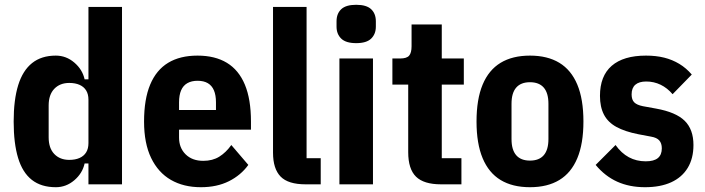

<svg xmlns="http://www.w3.org/2000/svg" viewBox="-20 -769 2940 801"><path d="M349 0V-87H333Q324 -46 290 -17Q256 12 213 12Q152 12 113 -18.5Q74 -49 55.5 -110Q37 -171 37 -262Q37 -353 56 -414Q75 -475 114 -506Q153 -537 213 -537Q256 -537 290 -508Q324 -479 333 -438H349V-740H489V0ZM269 -102Q294 -102 312 -110Q330 -118 339.5 -133.5Q349 -149 349 -172V-353Q349 -376 339.5 -391.5Q330 -407 312 -415Q294 -423 269 -423Q230 -423 206.5 -398.5Q183 -374 183 -329V-196Q183 -151 206.5 -126.5Q230 -102 269 -102Z M818 12Q746 12 693 -18.5Q640 -49 610.5 -110Q581 -171 581 -262Q581 -355 606.5 -416Q632 -477 681.5 -507Q731 -537 804 -537Q877 -537 926.5 -507Q976 -477 1001.5 -416Q1027 -355 1027 -262V-228H727V-195Q727 -152 754.5 -125Q782 -98 828 -98Q867 -98 895 -115.5Q923 -133 945 -164L1016 -81Q985 -38 935 -13Q885 12 818 12ZM804 -432Q779 -432 761.5 -422Q744 -412 735.5 -392Q727 -372 727 -342V-310H881V-342Q881 -372 872.5 -392Q864 -412 847 -422Q830 -432 804 -432Z M1318 0H1255Q1182 0 1150.5 -32.5Q1119 -65 1119 -132V-740H1259V-109H1318Z M1466 -589Q1423 -589 1403.5 -608Q1384 -627 1384 -658V-680Q1384 -712 1403.5 -730.5Q1423 -749 1466 -749Q1509 -749 1528.5 -730.5Q1548 -712 1548 -680V-658Q1548 -627 1528.5 -608Q1509 -589 1466 -589ZM1396 0V-525H1536V0Z M1905 0H1820Q1748 0 1715.5 -32Q1683 -64 1683 -134V-416H1617V-525H1649Q1677 -525 1687 -537Q1697 -549 1697 -576V-667H1823V-525H1915V-416H1823V-109H1905Z M2191 12Q2118 12 2068.5 -18Q2019 -48 1993.5 -109Q1968 -170 1968 -262Q1968 -355 1993.5 -416Q2019 -477 2068.5 -507Q2118 -537 2191 -537Q2264 -537 2313.5 -507Q2363 -477 2388.5 -416Q2414 -355 2414 -262Q2414 -170 2388.5 -109Q2363 -48 2313.5 -18Q2264 12 2191 12ZM2191 -99Q2229 -99 2248.5 -121.5Q2268 -144 2268 -189V-336Q2268 -381 2248.5 -403.5Q2229 -426 2191 -426Q2153 -426 2133.5 -403.5Q2114 -381 2114 -336V-189Q2114 -144 2133.5 -121.5Q2153 -99 2191 -99Z M2671 12Q2606 12 2555 -11Q2504 -34 2465 -81L2548 -164Q2572 -130 2603.5 -113Q2635 -96 2674 -96Q2708 -96 2724.5 -109.5Q2741 -123 2741 -150Q2741 -171 2730.5 -183Q2720 -195 2696 -199L2643 -209Q2587 -220 2551.5 -239.5Q2516 -259 2499.5 -291Q2483 -323 2483 -369Q2483 -452 2532 -494.5Q2581 -537 2675 -537Q2717 -537 2751 -528.5Q2785 -520 2814 -502.5Q2843 -485 2866 -458L2786 -376Q2764 -402 2736 -415.5Q2708 -429 2676 -429Q2646 -429 2630.5 -415.5Q2615 -402 2615 -375Q2615 -353 2626 -342Q2637 -331 2662 -326L2717 -316Q2800 -301 2836.5 -265Q2873 -229 2873 -164Q2873 -108 2849 -68.5Q2825 -29 2780 -8.5Q2735 12 2671 12Z"/></svg>

Font: IBM Plex Sans Condensed
Style: Bold
Weight: 700
Width: 3
Designer: Mike Abbink, Paul van der Laan, Pieter van Rosmalen
Foundry: Bold Monday
Version: Version 3.201